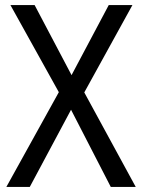

<svg xmlns="http://www.w3.org/2000/svg" viewBox="-20 -734 558 754"><path d="M513 0 311 -371 500 -714H407L261 -439L116 -714H21L211 -372L5 0H97L259 -303L415 0Z"/></svg>

Font: Noto Sans Arabic SemCond
Style: Regular
Weight: 400
Width: 4
Designer: Monotype Design Team, Nadine Chahine, Nizar Qandah and Khaled Hosny
Foundry: Monotype Imaging Inc.
Version: Version 2.012